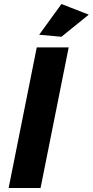

<svg xmlns="http://www.w3.org/2000/svg" viewBox="-20 -936 462 956"><path d="M286 -753 175 -763 286 -916 422 -863ZM182 0H23L163 -700H322Z"/></svg>

Font: Argentum Sans SemiBold
Style: Italic
Weight: 600
Italic angle: -11°
Designer: Julieta Ulanovsky (font), Cristiano Sobral (main changes and remaster)
Foundry: Julieta Ulanovsky (font), Cristiano Sobral (main changes and remaster)
Version: Version 2.007;June 15, 2022;FontCreator 14.0.0.2814 64-bit; 